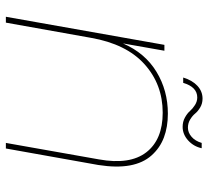

<svg xmlns="http://www.w3.org/2000/svg" viewBox="-48 -662 710 654"><g transform="rotate(90 307.0 -335.0)"><path d="M363.8 -534.2Q267.6 -534.2 198.7 -472.2Q129.9 -410.2 108.9 -290L57.1 0H37.1L132.8 -540H152.8L127.9 -398.9Q160.6 -474.1 224.4 -512.9Q288.1 -551.8 367.2 -551.8Q412.6 -551.8 448.2 -538.3Q483.9 -524.9 509.5 -496.1Q535.2 -467.3 543.5 -422.4Q551.8 -377.4 542 -314.9L485.8 0H466.8L522.9 -316.9Q542 -422.4 498.8 -478.3Q455.6 -534.2 363.8 -534.2ZM244.1 -604Q253.4 -634.8 272.2 -652.3Q291 -669.9 315.9 -669.9Q332.5 -669.9 345.7 -662.1Q358.9 -654.3 366.5 -645Q374 -635.7 386.7 -627.9Q399.4 -620.1 415 -620.1Q431.6 -620.1 446 -632.6Q460.4 -645 466.8 -667H484.9Q479 -639.6 458.3 -620.8Q437.5 -602.1 412.1 -602.1Q394.5 -602.1 380.4 -609.9Q366.2 -617.7 358.2 -627Q350.1 -636.2 337.9 -644Q325.7 -651.9 312 -651.9Q276.4 -651.9 262.2 -604Z"/></g></svg>

Font: SVN-Poppins Thin
Style: Italic
Weight: 100
Italic angle: -10°
Designer: Ninad Kale (Devanagari), Jonny Pinhorn (Latin)
Foundry: Indian Type Foundry
Version: Version 3.002 2017